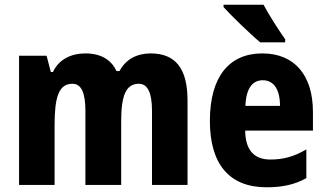

<svg xmlns="http://www.w3.org/2000/svg" viewBox="-20 -786 1383 816"><path d="M620 -559C562 -559 514 -534 488 -484H475C454 -530 411 -559 343 -559C283 -559 230 -534 205 -480H196L178 -549H61V0H212V-254C212 -372 229 -430 288 -430C326 -430 343 -391 343 -314V0H495V-270C495 -377 514 -430 570 -430C608 -430 626 -391 626 -314V0H777V-359C777 -496 725 -559 620 -559Z M1100 -766H930V-756C961 -721 1047 -638 1086 -606H1192V-619C1169 -651 1122 -724 1100 -766ZM1095 -559C953 -559 872 -459 872 -272C872 -89 954 10 1113 10C1181 10 1234 -2 1282 -29V-151C1229 -120 1184 -108 1129 -108C1059 -108 1023 -149 1022 -231H1310V-310C1310 -467 1231 -559 1095 -559ZM1097 -445C1144 -445 1170 -405 1170 -336H1023C1026 -415 1056 -445 1097 -445Z"/></svg>

Font: Noto Sans Malayalam Condensed ExtraBold
Style: Regular
Weight: 800
Width: 3
Designer: Jelle Bosma - Monotype Design Team
Foundry: Monotype Imaging Inc.
Version: Version 2.104